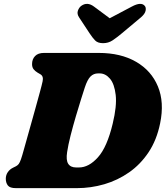

<svg xmlns="http://www.w3.org/2000/svg" viewBox="-20 -974 858 994"><path d="M10 -48.5Q10 -67.5 20.2 -82.5Q30.5 -97.5 47 -105.5L63 -113.5Q71.5 -118 77 -125.2Q82.5 -132.5 88.8 -150.2Q95 -168 104.5 -203Q117 -248 132 -301Q147 -354 161.2 -405.2Q175.5 -456.5 186.2 -496Q197 -535.5 200.5 -552.5Q206.5 -579.5 189 -589.5L174.5 -598Q162 -605.5 154 -615.5Q146 -625.5 146 -642Q146 -668 161.8 -684Q177.5 -700 207.5 -700H491Q605 -700 684.2 -654.2Q763.5 -608.5 797.5 -526.5Q831.5 -444.5 809 -335.5Q791.5 -249.5 749.5 -186.2Q707.5 -123 648.5 -81.8Q589.5 -40.5 520 -20.2Q450.5 0 378 0H62.5Q31 0 20.5 -14Q10 -28 10 -48.5ZM388.5 -107Q440 -107 487.2 -159.8Q534.5 -212.5 563.5 -334Q585.5 -425 579 -482.2Q572.5 -539.5 549.2 -566.8Q526 -594 496 -594H488Q464.5 -594 448.5 -578Q432.5 -562 419 -521Q413 -502.5 400.2 -462.2Q387.5 -422 372.8 -372Q358 -322 345.5 -272.8Q333 -223.5 327.5 -186.5Q321 -145 333.2 -126Q345.5 -107 374.5 -107ZM611.5 -802Q584 -779 562.5 -764.8Q541 -750.5 513.5 -750.5Q486 -750.5 472.2 -764.8Q458.5 -779 443.5 -802L389.5 -884Q377.5 -902 383.2 -918.5Q389 -935 400.5 -943.5Q431.5 -966 466.5 -940L548 -879.5L662.5 -940Q711 -966 729.5 -943.5Q737 -935 733.8 -918.5Q730.5 -902 709.5 -884Z"/></svg>

Font: Fraunces 9pt S100 Black
Style: Italic
Weight: 900
Italic angle: -16°
Version: Version 1.000; ttfautohint (v1.8.3)